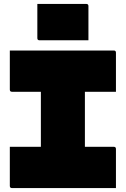

<svg xmlns="http://www.w3.org/2000/svg" viewBox="-20 -957 640 977"><path d="M170 -937H419Q430 -937 430 -926V-752H181Q170 -752 170 -763ZM570 0H41Q30 0 30 -11V-210H188V-490H41Q30 -490 30 -501V-700H559Q570 -700 570 -689V-490H412V-210H559Q570 -210 570 -199Z"/></svg>

Font: Recursive Mn Lnr St XBk
Style: Regular
Weight: 1000
Monospace: yes
Version: Version 1.079;hotconv 1.0.112;makeotfexe 2.5.65598; ttfautoh